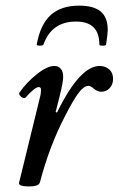

<svg xmlns="http://www.w3.org/2000/svg" viewBox="-20 -651 423 684"><path d="M110.8 -492.2Q123.5 -563.5 160.4 -597.2Q197.3 -630.9 262.2 -630.9Q314 -630.9 338.9 -609.9Q363.8 -588.9 363.8 -543.9Q363.8 -530.3 357.9 -492.2Q357.4 -488.3 345.7 -488.3Q334 -488.3 334 -492.2Q334 -574.2 251 -574.2Q163.6 -574.2 134.8 -492.2Q133.8 -489.7 127.7 -488.8Q121.6 -487.8 116 -488.8Q110.4 -489.7 110.8 -492.2ZM84 13.2Q44.4 13.2 47.9 0L124 -311Q126 -320.8 126 -331.1Q126 -340.8 118.2 -340.8Q104 -340.8 70.8 -303.2Q66.9 -300.3 60.8 -302.7Q54.7 -305.2 50.5 -311.5Q46.4 -317.9 49.8 -321.8Q73.2 -356 110.4 -386Q147.5 -416 173.8 -416Q188.5 -416 196.8 -405.8Q205.1 -395.5 205.1 -377Q205.1 -358.9 192.9 -310.1L178.2 -252L183.1 -250Q264.2 -416 335 -416Q355.5 -416 369.1 -403.8Q382.8 -391.6 382.8 -370.1Q382.8 -350.1 370.8 -337.2Q358.9 -324.2 340.8 -324.2Q327.1 -324.2 314.9 -334.7Q302.7 -345.2 294.9 -345.2Q278.8 -345.2 259.8 -319.8Q240.7 -294.4 211.9 -237.8Q156.2 -131.3 122.1 -1Q117.7 13.2 84 13.2Z"/></svg>

Font: Junicode SmCond Medium
Style: Italic
Weight: 500
Width: 4
Italic angle: -11°
Designer: Peter S. Baker
Version: Version 2.206